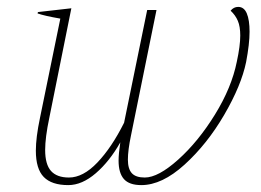

<svg xmlns="http://www.w3.org/2000/svg" viewBox="-20 -527 756 557"><path d="M704 -435Q704 -400 694 -347Q680 -279 630.5 -194Q581 -109 515.5 -49.5Q450 10 390 10Q355 10 339.5 -7.5Q324 -25 324 -61Q324 -81 329 -114Q298 -59 258 -24.5Q218 10 178 10Q130 10 107 -13.5Q84 -37 84 -90Q84 -128 96 -185L155 -473Q109 -481 89 -488L90 -492L187 -503L123 -185Q111 -128 111 -92Q111 -50 128 -31Q145 -12 180 -12Q221 -12 262.5 -55.5Q304 -99 340 -171L407 -498H434L360 -134Q351 -91 351 -64Q351 -37 362.5 -24.5Q374 -12 400 -12Q439 -12 497 -64Q555 -116 603.5 -194.5Q652 -273 667 -348Q677 -394 677 -424Q677 -450 670 -466.5Q663 -483 649 -496Q658 -507 671 -507Q688 -507 696 -488Q704 -469 704 -435Z"/></svg>

Font: Trirong Thin
Style: Italic
Weight: 250
Italic angle: -12°
Designer: Katatrad Team
Foundry: CadsonDemak
Version: Version 1.001